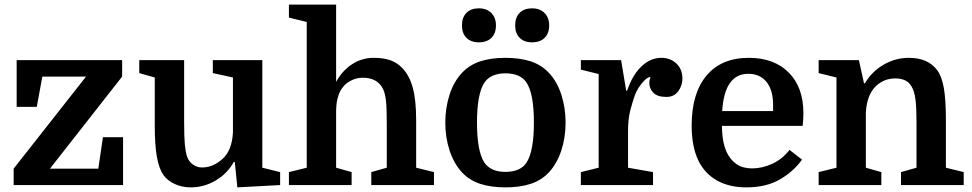

<svg xmlns="http://www.w3.org/2000/svg" viewBox="-20 -800 4202 830"><path d="M405 -71 425 -207H512V0H39V-71L352 -469H163L139 -338H52V-540H508V-469L196 -71Z M776 -540V-272Q776 -208 779 -176Q782 -144 788 -125Q796 -101 814.5 -88.5Q833 -76 852 -76Q879 -76 901 -86Q923 -96 942 -113Q983 -150 987 -228V-465L900 -484V-540H1114V-75L1191 -56V0L1006 10L995 -100H991Q962 -49 912 -19.5Q862 10 805 10Q767 10 735.5 -4.5Q704 -19 686 -44Q667 -72 658 -123Q649 -174 649 -259V-465L582 -484V-540Z M1652 -75V-268Q1652 -333 1648.5 -364.5Q1645 -396 1636 -415Q1612 -464 1548 -464Q1520 -464 1494 -450Q1468 -436 1453 -410Q1445 -397 1439 -373.5Q1433 -350 1433 -316V-75L1500 -56V0H1229V-56L1306 -75V-705L1229 -724V-780H1433V-446Q1459 -494 1501.5 -522Q1544 -550 1595 -550Q1638 -550 1667.5 -539.5Q1697 -529 1719 -506Q1750 -474 1764.5 -420.5Q1779 -367 1779 -281V-75L1856 -56V0H1585V-56Z M2425 -270Q2425 -206 2406.5 -149.5Q2388 -93 2353 -55Q2320 -20 2273.5 -5Q2227 10 2165 10Q2103 10 2056.5 -5Q2010 -20 1977 -55Q1942 -93 1923.5 -149.5Q1905 -206 1905 -270Q1905 -334 1923.5 -391Q1942 -448 1977 -485Q2010 -520 2056.5 -535Q2103 -550 2165 -550Q2227 -550 2273.5 -535Q2320 -520 2353 -485Q2388 -448 2406.5 -391Q2425 -334 2425 -270ZM2074 -97Q2088 -77 2110.5 -67Q2133 -57 2165 -57Q2197 -57 2220 -67Q2243 -77 2256 -97Q2288 -146 2288 -270Q2288 -333 2280 -376Q2272 -419 2256 -443Q2243 -463 2220 -473Q2197 -483 2165 -483Q2133 -483 2110.5 -473Q2088 -463 2074 -443Q2042 -394 2042 -270Q2042 -146 2074 -97ZM1977 -689.8Q1977 -725 1996.5 -744.5Q2016 -764 2049.9 -764Q2083.8 -764 2103.9 -743.9Q2124 -723.8 2124 -689.9Q2124 -656 2104.5 -636.5Q2085 -617 2049.8 -617Q2015.9 -617 1996.5 -636.5Q1977 -655.9 1977 -689.8ZM2207 -689.8Q2207 -725 2226.5 -744.5Q2246 -764 2279.9 -764Q2313.8 -764 2333.9 -743.9Q2354 -723.8 2354 -689.9Q2354 -656 2334.5 -636.5Q2315 -617 2279.8 -617Q2245.9 -617 2226.5 -636.5Q2207 -655.9 2207 -689.8Z M2792 -467Q2792 -467 2792 -467Q2792 -467 2792 -467Q2781 -467 2767 -453.5Q2753 -440 2741.5 -422Q2730 -404 2725 -390Q2713 -356 2704 -320Q2695 -284 2695 -232V-75L2803 -56V0H2491V-56L2568 -75V-480L2491 -499V-540H2665L2687 -408H2691Q2714 -476 2753 -513Q2792 -550 2839 -550Q2878 -550 2904 -525.5Q2930 -501 2930 -460Q2930 -430 2912 -405.5Q2894 -381 2861 -381Q2821 -381 2804 -399.5Q2787 -418 2787 -440Q2787 -447 2787.5 -450.5Q2788 -454 2792 -467Z M3450 -256H3101Q3101 -188 3121 -143Q3137 -109 3164 -90.5Q3191 -72 3231 -72Q3275 -72 3318.5 -92Q3362 -112 3393 -152L3447 -110Q3412 -60 3352.5 -25Q3293 10 3206 10Q3133 10 3080 -19.5Q3027 -49 2999 -106Q2984 -137 2977 -175Q2970 -213 2970 -257Q2970 -397 3034.5 -473.5Q3099 -550 3217 -550Q3326 -550 3389.5 -486.5Q3453 -423 3453 -311Q3453 -300 3452.5 -289.5Q3452 -279 3450 -256ZM3215 -481Q3112 -481 3102 -320H3322V-346Q3322 -411 3293.5 -446Q3265 -481 3215 -481Z M3596 -75V-465L3519 -484V-540H3693L3715 -440H3719Q3749 -491 3800 -520.5Q3851 -550 3909 -550Q3992 -550 4032 -496Q4052 -468 4060.5 -417.5Q4069 -367 4069 -281V-75L4146 -56V0H3875V-56L3942 -75V-268Q3942 -328 3938.5 -361.5Q3935 -395 3926.4 -414.7Q3915 -441 3896 -451Q3877.1 -461 3850.9 -461Q3802 -461 3768 -429Q3727 -391.4 3723 -312V-75L3790 -56V0H3519V-56Z"/></svg>

Font: Domine
Style: Regular
Weight: 400
Designer: Pablo Impallari, Rodrigo Fuenzalida, Brenda Gallo
Foundry: Pablo Impallari, Rodrigo Fuenzalida, Brenda Gallo
Version: Version 2.000;September 19, 2022;FontCreator 14.0.0.2877 64-